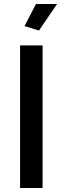

<svg xmlns="http://www.w3.org/2000/svg" viewBox="-20 -936 312 956"><path d="M174 -784 264 -916H159L102 -806ZM80 0H192V-710H80Z"/></svg>

Font: FIGSv2-sans-serif SemiBold
Style: Regular
Weight: 600
Designer: Matt McInerney, Pablo Impallari, Rodrigo Fuenzalida,Mirko Velimirovic
Foundry: Matt McInerney, Pablo Impallari, Rodrigo Fuenzalida
Version: Version 4.021;hotconv 1.0.109;makeotfexe 2.5.65596